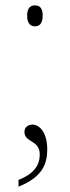

<svg xmlns="http://www.w3.org/2000/svg" viewBox="-20 -537 260 715"><path d="M110 -439C126 -439 139 -448 139 -479C139 -509 126 -517 110 -517C95 -517 81 -509 81 -479C81 -448 95 -439 110 -439ZM101 -73C82 -73 71 -61 71 -46C71 -5 128 -17 128 38C128 81 103 112 49 133V158C138 123 156 73 156 19C156 -42 128 -73 101 -73Z"/></svg>

Font: Noto Serif Sinhala Thin
Style: Regular
Weight: 100
Designer: Jelle Bosma - Monotype Design Team
Foundry: Monotype Imaging Inc.
Version: Version 2.007